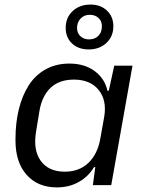

<svg xmlns="http://www.w3.org/2000/svg" viewBox="-20 -812 650 842"><path d="M369.1 -595.2Q323.7 -595.2 295.9 -621.3Q268.1 -647.5 268.1 -689.9Q268.1 -734.9 298.6 -763.4Q329.1 -792 377 -792Q421.4 -792 449.2 -765.4Q477.1 -738.8 477.1 -696.8Q477.1 -652.3 446.8 -623.8Q416.5 -595.2 369.1 -595.2ZM370.1 -639.2Q396 -639.2 411.4 -654.8Q426.8 -670.4 426.8 -696.8Q426.8 -720.2 411.6 -733.6Q396.5 -747.1 374 -747.1Q348.6 -747.1 333.3 -730.5Q317.9 -713.9 317.9 -689.9Q317.9 -666.5 333 -652.8Q348.1 -639.2 370.1 -639.2ZM229 9.8Q146 9.8 96.9 -45.2Q47.9 -100.1 47.9 -195.8V-202.1Q47.9 -272.9 62.5 -332.5Q77.1 -392.1 105.7 -437.3Q134.3 -482.4 179.9 -507.8Q225.6 -533.2 284.2 -533.2Q350.1 -533.2 394.8 -500.5Q439.5 -467.8 451.2 -414.1H457L481 -523.9H561L467.8 0H387.2L397.9 -79.1H392.1Q368.7 -38.6 326.2 -14.4Q283.7 9.8 229 9.8ZM264.2 -59.1Q327.6 -59.1 367.9 -97.9Q408.2 -136.7 419.9 -204.1L437 -299.8Q449.2 -372.6 412.4 -417.7Q375.5 -462.9 304.2 -462.9Q239.3 -462.9 201.4 -426.5Q163.6 -390.1 152.8 -324.2L138.2 -234.9Q124.5 -153.8 158.9 -106.4Q193.4 -59.1 264.2 -59.1Z"/></svg>

Font: Hubot Sans
Style: Italic
Weight: 400
Italic angle: -10°
Designer: Deni Anggara
Foundry: GitHub
Version: Version 1.001;gftools[0.9.31]